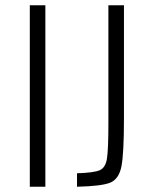

<svg xmlns="http://www.w3.org/2000/svg" viewBox="-20 -708 573 728"><path d="M93 -688H152V0H93ZM391 -242V-688H450V-259Q450 -126 440.5 -77.5Q431 -29 398 -15.5Q365 -2 272 0V-51Q336 -53 358 -62.5Q380 -72 385.5 -106.5Q391 -141 391 -242Z"/></svg>

Font: Saira SemiCondensed Light
Style: Regular
Weight: 300
Width: 4
Designer: Hector Gatti with collaboration of the Omnibus-Type team
Foundry: Omnibus-Type
Version: Version 0.072; ttfautohint (v1.8)